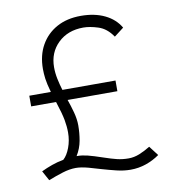

<svg xmlns="http://www.w3.org/2000/svg" viewBox="-80 -771 770 851"><g transform="rotate(-10 305.0 -345.0)"><path d="M54 -343V-391H151Q140 -430 137 -453Q134 -476 134 -497Q134 -558 159.5 -603.5Q185 -649 231 -674.5Q277 -700 340 -700Q402 -700 447.5 -678Q493 -656 516 -616L473 -583Q446 -623 408.5 -635Q371 -647 342 -647Q272 -647 228 -604.5Q184 -562 184 -496Q184 -470 189.5 -443.5Q195 -417 203 -391H442V-343H218Q228 -315 236.5 -283.5Q245 -252 245 -224Q245 -190 239 -156Q233 -122 214 -91H217Q238 -91 262.5 -85Q287 -79 334 -63Q363 -53 387.5 -47Q412 -41 440 -41Q464 -41 488 -50.5Q512 -60 538 -76L571 -33Q543 -13 509.5 -1.5Q476 10 440 10Q409 10 376.5 2Q344 -6 313 -15Q291 -22 258 -31Q225 -40 201 -40Q173 -40 141 -30Q109 -20 76 -7L52 -51Q75 -62 100 -71Q125 -80 153 -85Q171 -101 183 -133Q195 -165 195 -201Q195 -228 189.5 -258Q184 -288 166 -343Z"/></g></svg>

Font: Lexend ExtraLight
Style: Regular
Weight: 200
Designer: Bonnie Shaver-Troup, Thomas Jockin
Foundry: Lexend
Version: Version 1.007; ttfautohint (v1.8.3)